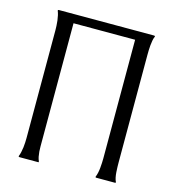

<svg xmlns="http://www.w3.org/2000/svg" viewBox="-92 -665 665 741"><g transform="rotate(15 240.0 -294.0)"><path d="M434.1 -587.9 436 -586.9H437V-584Q433.6 -576.7 431.9 -567.1Q430.2 -557.6 429.2 -547.4Q428.2 -537.1 428 -527.3Q427.7 -517.6 427.7 -509.3V-78.6Q427.7 -70.8 428 -60.8Q428.2 -50.8 429 -40.5Q429.7 -30.3 431.6 -20.5Q433.6 -10.7 437 -3.9V-1L436 0H359.4Q358.9 0 357.9 -0.5Q356.9 -1 356.4 -1V-3.9Q359.4 -10.7 361.6 -20.5Q363.8 -30.3 364.7 -40.5Q365.7 -50.8 366.2 -61Q366.7 -71.3 366.7 -78.6V-553.2H120.6V-78.6Q120.6 -70.8 120.6 -60.8Q120.6 -50.8 121.3 -40.5Q122.1 -30.3 124 -20.5Q126 -10.7 129.4 -3.9V-1L128.9 0H52.7Q52.2 0 51 -0.5Q49.8 -1 49.3 -1V-3.9Q52.2 -10.7 54.4 -20.5Q56.6 -30.3 57.9 -40.5Q59.1 -50.8 59.6 -61Q60.1 -71.3 60.1 -78.6V-509.3Q60.1 -516.6 59.6 -526.6Q59.1 -536.6 57.9 -547.4Q56.6 -558.1 54.4 -567.6Q52.2 -577.1 49.3 -584V-586.9Q49.8 -586.9 51 -587.4Q52.2 -587.9 52.7 -587.9Z"/></g></svg>

Font: CAT Linz
Style: Regular
Weight: 400
Designer: Peter Wiegel
Foundry: Peter Wiegel
Version: Version 1.08